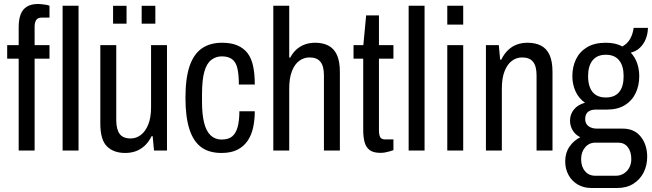

<svg xmlns="http://www.w3.org/2000/svg" viewBox="-20 -752 3259 959"><path d="M73.3 0V-459H15.9V-526.5H73.3V-615.9Q73.3 -654.4 83 -679.9Q92.7 -705.5 114.3 -718.8Q135.8 -732.1 169.7 -732.1Q177.8 -732.1 188 -731Q198.2 -730 209.2 -728.2Q220.1 -726.4 227.2 -723.3V-664.1H188.7Q168.9 -664.1 160.9 -652.2Q152.9 -640.3 152.9 -618.5V-526.5H227.2V-459H152.9V0ZM292.7 0V-723.5H372.3V0Z M605.4 12Q547.6 12 514.4 -20.7Q481.1 -53.4 481.1 -134.9V-526.5H560.7V-150.8Q560.7 -129.1 564.9 -112.1Q569.1 -95 577.5 -83.4Q585.9 -71.8 599.9 -66.1Q614 -60.4 632.8 -60.4Q660.4 -60.4 683.5 -78Q706.6 -95.5 720.6 -130.3Q734.5 -165.1 734.5 -215.8V-526.5H814.1V0H749.2L742.6 -71.6H737.1Q722.2 -41.9 702.1 -23.5Q681.9 -5.1 657.7 3.5Q633.5 12 605.4 12ZM544.8 -633.9V-723.1H612.1V-633.9ZM687.6 -633.9V-723.1H755.9V-633.9Z M1086.4 12Q1023.4 12 984.2 -17.5Q944.9 -47 925.6 -108.2Q906.3 -169.5 906.3 -263Q906.3 -361.5 926.9 -421.7Q947.5 -482 988.2 -510.3Q1028.9 -538.5 1089.7 -538.5Q1134.4 -538.5 1165.8 -525.1Q1197.3 -511.6 1216.8 -486.1Q1236.2 -460.6 1244.4 -421Q1252.6 -381.5 1252.6 -329.7H1173Q1173 -379.1 1165.8 -410.2Q1158.7 -441.4 1139.7 -455.9Q1120.8 -470.5 1087.8 -470.5Q1058.6 -470.5 1035.5 -452.9Q1012.4 -435.4 1000.7 -394.2Q989 -353 989 -279.6V-244Q989 -181.1 999.4 -139.1Q1009.8 -97.1 1031.9 -76.1Q1054.1 -55 1086.9 -55Q1120.8 -55 1139.5 -70.5Q1158.2 -85.9 1166.9 -117.5Q1175.6 -149.1 1175.6 -196.3H1252.6Q1252.6 -154.3 1244.6 -116.4Q1236.7 -78.6 1217.5 -49.7Q1198.2 -20.8 1166.3 -4.4Q1134.4 12 1086.4 12Z M1345.1 0V-723.5H1424.6V-464.4H1429.6Q1444 -490.6 1462.9 -506.8Q1481.9 -523 1505.1 -530.8Q1528.3 -538.5 1554.4 -538.5Q1592.6 -538.5 1620.3 -524.2Q1648.1 -509.8 1662.8 -478Q1677.6 -446.1 1677.6 -392.1V0H1598V-375.2Q1598 -397.9 1593.8 -414.9Q1589.6 -432 1580.7 -443.1Q1571.8 -454.2 1558.5 -459.6Q1545.2 -465.1 1525.9 -465.1Q1497.3 -465.1 1474.4 -448Q1451.5 -431 1438.1 -396.5Q1424.6 -361.9 1424.6 -309.8V0Z M1880.1 11.5Q1844.2 11.5 1825.6 -3.1Q1807.1 -17.7 1800.6 -43.6Q1794.2 -69.6 1794.2 -101.6V-459H1745.8V-526.5H1794.8L1808.8 -675.2H1872.8V-526.5H1945.1V-459H1872.8V-102.2Q1872.8 -77.9 1879.1 -66.8Q1885.4 -55.6 1903.9 -55.6H1945.1V-2.1Q1935.4 1.5 1924 4.7Q1912.5 8 1901.4 9.8Q1890.2 11.5 1880.1 11.5Z M2021.1 0V-723.5H2100.6V0Z M2214.1 -629.2V-723.5H2293.6V-629.2ZM2214.1 0V-526.5H2293.6V0Z M2407.1 0V-526.5H2471.5L2478.1 -453.9H2483.6Q2498.9 -484.6 2518.9 -503Q2538.8 -521.5 2563 -530Q2587.2 -538.5 2615.3 -538.5Q2654 -538.5 2682.1 -524.2Q2710.1 -509.8 2724.8 -478Q2739.6 -446.1 2739.6 -392.1V0H2660V-375.2Q2660 -397.9 2655.8 -414.9Q2651.6 -432 2642.7 -443.1Q2633.8 -454.2 2620.5 -459.6Q2607.2 -465.1 2587.9 -465.1Q2559.3 -465.1 2536.4 -447.8Q2513.5 -430.5 2500.1 -396Q2486.6 -361.5 2486.6 -309.8V0Z M2932.3 186.9Q2895.8 186.9 2866.2 169.9Q2836.7 152.9 2819.9 122.5Q2803.1 92 2803.1 54Q2803.1 11.6 2824.4 -19.4Q2845.7 -50.5 2878.6 -66.5Q2853.7 -78.6 2840.4 -101Q2827.1 -123.5 2827.1 -149.1Q2827.1 -181.6 2847.2 -205.7Q2867.3 -229.8 2901.9 -238.8Q2870.4 -260.9 2854.6 -295.9Q2838.8 -330.9 2838.8 -371.1Q2838.8 -418.9 2857.2 -456.5Q2875.6 -494.1 2912.6 -516.3Q2949.6 -538.5 3005.8 -538.5Q3030.2 -538.5 3051.1 -533.9Q3072 -529.2 3088 -519.8Q3111.9 -532 3126.3 -556.1Q3140.6 -580.1 3145 -612.8H3216.4Q3215.5 -581.3 3204.7 -555.5Q3193.9 -529.8 3175.3 -512.6Q3156.7 -495.4 3130.7 -489.2Q3152.2 -465.8 3162.6 -435.8Q3172.9 -405.8 3172.9 -371.6Q3172.9 -324.4 3154.7 -286.5Q3136.6 -248.6 3100.7 -226.6Q3064.8 -204.6 3010.7 -204.6H2955.2Q2931.5 -204.6 2917.2 -193.3Q2902.9 -182 2902.9 -156.8Q2902.9 -134.2 2919.3 -121.9Q2935.8 -109.6 2961.4 -109.6H3090.6Q3148.4 -109.6 3180.5 -69.3Q3212.6 -28.9 3212.6 31.2Q3212.6 74.4 3194.6 109.8Q3176.5 145.2 3143.2 166Q3110 186.9 3063.6 186.9ZM2953.6 125.8H3056.3Q3078.5 125.8 3096.2 114.5Q3114 103.2 3123.6 84.5Q3133.2 65.8 3133.2 43.1Q3133.2 5.6 3115.9 -16.9Q3098.5 -39.5 3067.4 -39.5H2953.6Q2922.5 -39.5 2902.6 -16Q2882.6 7.6 2882.6 43.1Q2882.6 80 2901.8 102.9Q2921.1 125.8 2953.6 125.8ZM3005.8 -265.1Q3050.2 -265.1 3072.5 -292.1Q3094.9 -319 3094.9 -371.6Q3094.9 -422.7 3072.5 -450.6Q3050.2 -478.5 3005.8 -478.5Q2962.5 -478.5 2939.9 -450.6Q2917.3 -422.7 2917.3 -371.6Q2917.3 -337.8 2927.3 -313.6Q2937.4 -289.3 2957.1 -277.2Q2976.8 -265.1 3005.8 -265.1Z"/></svg>

Font: Archivo SemiBold Condensed
Style: Regular
Weight: 600
Width: 3
Version: Version 2.001